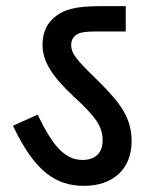

<svg xmlns="http://www.w3.org/2000/svg" viewBox="-20 -642 485 623"><path d="M407 -183C407 -256 376 -303 298 -380C231 -445 211 -467 211 -496C211 -511 217 -522 229 -530C241 -537 255 -540 297 -540H388V-622H303C223 -622 189 -610 163 -591C133 -569 118 -538 118 -497C118 -444 147 -396 221 -327C293 -261 313 -230 313 -186C313 -144 287 -123 248 -123C188 -123 149 -173 102 -270L22 -234C93 -84 162 -39 253 -39C348 -39 407 -95 407 -183Z"/></svg>

Font: Noto Sans SemiCondensed Medium
Style: Regular
Weight: 500
Width: 4
Designer: Monotype Design Team
Foundry: Monotype Imaging Inc.
Version: Version 2.013